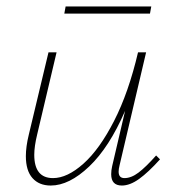

<svg xmlns="http://www.w3.org/2000/svg" viewBox="-20 -570 543 594"><path d="M475 -77Q439 -37 410.5 -16.5Q382 4 357 4Q324 4 324 -31Q324 -43 327 -56L367 -227Q318 -114 256 -55Q194 4 137 4Q101 4 80.5 -19Q60 -42 60 -87Q60 -116 69 -153L130 -408H155L95 -154Q86 -117 86 -91Q86 -19 144 -19Q188 -19 238 -63.5Q288 -108 333 -196Q378 -284 407 -408H432L350 -59Q347 -47 347 -39Q347 -19 365 -19Q386 -19 408.5 -36Q431 -53 463 -89ZM183 -550H448L444 -528H179Z"/></svg>

Font: Ysabeau Extralight
Style: Italic
Weight: 200
Italic angle: -12°
Designer: Christian Thalmann (Catharsis Fonts)
Version: Version 0.003